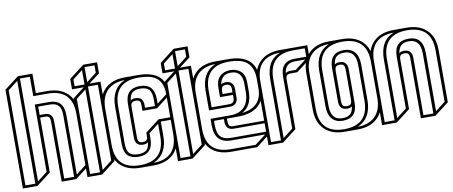

<svg xmlns="http://www.w3.org/2000/svg" viewBox="-65 -994 2970 1258"><g transform="rotate(-10 1420.0 -365.0)"><path d="M0 0V-657L95 -730H192V-601H268Q354 -601 402 -554Q450 -507 450 -422V-73L355 0H258V-398Q258 -422 250.5 -430Q243 -438 225 -438H192V-73L97 0ZM172 -584V-713H106V-29L172 -80V-528H268Q364 -528 364 -425V-29L430 -80V-422Q430 -584 268 -584ZM20 -17H86V-701L20 -650ZM278 -399V-17H344V-425Q344 -473 326 -492Q308 -511 268 -511H192V-455H225Q278 -455 278 -399Z M430 0V-524L508 -584H430V-653L530 -730H622V-657L549 -601H622V-73L527 0ZM602 -664V-713H536V-613ZM450 -646V-601H516V-697ZM602 -80V-584H536V-29ZM450 -517V-17H516V-568Z M784 -73Q737 -73 712.5 -96.5Q688 -120 688 -175V-421Q688 -544 781 -584Q705 -583 663.5 -541Q622 -499 622 -421V-179Q622 -17 784 -17Q946 -17 946 -179V-264L880 -213V-178Q880 -73 784 -73ZM827 -146Q774 -146 774 -202V-425Q774 -528 870 -528Q966 -528 966 -425V-394L1032 -445V-450Q1032 -516 995.5 -550Q959 -584 870 -584Q708 -584 708 -421V-175Q708 -127 726 -108.5Q744 -90 784 -90Q820 -90 838 -104.5Q856 -119 859 -157Q849 -146 827 -146ZM880 -382H946V-425Q946 -473 928 -492Q910 -511 870 -511Q835 -511 817.5 -496Q800 -481 796 -444Q806 -455 827 -455Q880 -455 880 -400ZM966 -179Q966 -57 873 -17H874Q951 -17 991.5 -58.5Q1032 -100 1032 -179V-275H966ZM784 0Q698 0 650 -47Q602 -94 602 -179V-421Q602 -506 650 -553.5Q698 -601 784 -601H869H870Q1052 -601 1052 -450V-438L957 -365H860V-401Q860 -423 852.5 -430.5Q845 -438 827 -438Q810 -438 802 -430Q794 -422 794 -401V-203Q794 -179 801.5 -171Q809 -163 827 -163Q845 -163 852.5 -171Q860 -179 860 -203V-220L954 -292H1052V-179Q1052 -94 1004 -47Q956 0 870 0Z M1032 0V-524L1110 -584H1032V-653L1132 -730H1224V-657L1151 -601H1224V-73L1129 0ZM1204 -664V-713H1138V-613ZM1052 -646V-601H1118V-697ZM1204 -80V-584H1138V-29ZM1052 -517V-17H1118V-568Z M1386 0Q1300 0 1252 -47Q1204 -94 1204 -179V-421Q1204 -506 1252 -553.5Q1300 -601 1386 -601H1471H1472Q1654 -601 1654 -441V-379Q1654 -306 1608 -262.5Q1562 -219 1467 -219H1432H1421H1396V-203Q1396 -179 1403.5 -171Q1411 -163 1429 -163H1654V-73L1559 0ZM1396 -401V-382H1462V-403Q1462 -438 1429 -438Q1412 -438 1404 -430Q1396 -422 1396 -401ZM1429 -146Q1376 -146 1376 -202V-219H1310V-191Q1310 -136 1332 -113Q1354 -90 1401 -90H1634V-146ZM1376 -365V-425Q1376 -478 1403 -503Q1430 -528 1472 -528Q1514 -528 1541 -504Q1568 -480 1568 -430V-369Q1568 -274 1501 -238Q1634 -253 1634 -379V-441Q1634 -511 1597.5 -547.5Q1561 -584 1472 -584Q1310 -584 1310 -421V-309H1429Q1462 -309 1462 -344V-365ZM1401 -73Q1290 -73 1290 -191V-236H1421Q1483 -236 1515.5 -270.5Q1548 -305 1548 -369V-425Q1548 -511 1472 -511Q1409 -511 1398 -445Q1407 -455 1429 -455Q1454 -455 1468 -441Q1482 -427 1482 -403V-344Q1482 -320 1468 -306Q1454 -292 1429 -292H1290V-421Q1290 -544 1383 -584Q1307 -583 1265.5 -541Q1224 -499 1224 -421V-179Q1224 -17 1386 -17H1552L1625 -73Z M1634 0V-421Q1634 -506 1682 -553.5Q1730 -601 1816 -601H1998V-511L1903 -438H1859Q1842 -438 1834 -430.5Q1826 -423 1826 -404V-73L1731 0ZM1654 -421V-17H1720V-421Q1720 -548 1814 -584Q1654 -582 1654 -421ZM1740 -421V-29L1806 -80V-425Q1806 -528 1902 -528H1978V-584H1902Q1740 -584 1740 -421ZM1902 -511Q1868 -511 1850 -495Q1832 -479 1827 -444Q1838 -455 1859 -455H1896L1969 -511Z M2142 0Q2056 0 2008 -47Q1960 -94 1960 -179V-421Q1960 -506 2008 -553.5Q2056 -601 2142 -601H2227H2228Q2314 -601 2362 -554Q2410 -507 2410 -422V-180Q2410 -95 2362 -47.5Q2314 0 2228 0H2143ZM2152 -203Q2152 -179 2159.5 -171Q2167 -163 2185 -163Q2203 -163 2210.5 -171Q2218 -179 2218 -203V-398Q2218 -422 2210.5 -430Q2203 -438 2185 -438Q2167 -438 2159.5 -430Q2152 -422 2152 -398ZM2142 -73Q2097 -73 2071.5 -101.5Q2046 -130 2046 -186V-422Q2046 -544 2139 -584Q2063 -583 2021.5 -541Q1980 -499 1980 -421V-179Q1980 -17 2142 -17Q2304 -17 2304 -179V-415Q2304 -511 2228 -511Q2193 -511 2175.5 -496Q2158 -481 2154 -445Q2164 -455 2185 -455Q2238 -455 2238 -399V-176Q2238 -73 2142 -73ZM2185 -146Q2132 -146 2132 -202V-425Q2132 -528 2228 -528Q2273 -528 2298.5 -499.5Q2324 -471 2324 -415V-179Q2324 -57 2231 -17Q2307 -18 2348.5 -60Q2390 -102 2390 -180V-422Q2390 -584 2228 -584Q2066 -584 2066 -422V-186Q2066 -90 2142 -90Q2177 -90 2194.5 -105Q2212 -120 2216 -156Q2206 -146 2185 -146Z M2390 0V-421Q2390 -506 2438 -553.5Q2486 -601 2572 -601H2658Q2744 -601 2792 -554Q2840 -507 2840 -422V-73L2745 0H2648V-398Q2648 -422 2640.5 -430Q2633 -438 2615 -438Q2598 -438 2590 -430.5Q2582 -423 2582 -404V-73L2487 0ZM2410 -421V-17H2476V-421Q2476 -548 2570 -584Q2410 -582 2410 -421ZM2754 -416V-29L2820 -80V-422Q2820 -584 2658 -584Q2496 -584 2496 -421V-29L2562 -80V-425Q2562 -528 2658 -528Q2754 -528 2754 -416ZM2668 -399V-17H2734V-416Q2734 -511 2658 -511Q2624 -511 2606 -495Q2588 -479 2583 -444Q2594 -455 2615 -455Q2668 -455 2668 -399Z"/></g></svg>

Font: Imposible
Style: Regular
Weight: 400
Designer: Rodrigo Fuenzalida
Foundry: fragTYPE
Version: Version 1.000